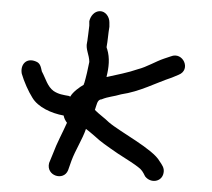

<svg xmlns="http://www.w3.org/2000/svg" viewBox="-20 -522 380 344"><path d="M19 -390C23 -376 31 -358 38 -347C48 -330 72 -319 94 -315C95 -310 97 -306 100 -302C92 -284 82 -266 75 -247L68 -230C62 -207 94 -197 102 -217L108 -234C115 -253 128 -273 134 -291C141 -286 146 -281 151 -277C158 -270 172 -260 191 -247C210 -235 222 -227 227 -223C234 -218 236 -214 240 -206C250 -193 270 -196 273 -212C275 -221 270 -227 266 -233C254 -255 196 -285 175 -303C168 -310 158 -317 150 -325C153 -333 154 -344 162 -344C174 -349 184 -349 197 -353C231 -358 258 -373 288 -383L300 -388C323 -397 308 -430 286 -421L274 -417C259 -412 243 -402 227 -398C210 -392 189 -388 171 -384V-385C175 -401 177 -418 172 -434C171 -436 171 -437 171 -438C173 -448 174 -463 176 -474V-482C176 -492 169 -502 159 -502C149 -502 142 -493 140 -484V-476L138 -460C137 -455 137 -450 136 -446C133 -434 140 -424 140 -411C138 -400 134 -383 131 -373C130 -372 130 -371 130 -370C124 -367 110 -357 106 -349C105 -349 105 -349 104 -350C93 -352 85 -353 76 -359C65 -367 62 -381 55 -394C53 -403 52 -409 44 -412C27 -419 16 -406 19 -390Z"/></svg>

Font: Stray Cat
Style: SuCn
Weight: 400
Version: Version 1.0